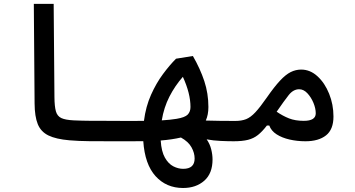

<svg xmlns="http://www.w3.org/2000/svg" viewBox="-20 -713 1798 973"><path d="M580.1 2.9Q570.3 2.9 561 2.9Q551.8 2.9 542.5 2.9Q481 2.9 430.2 2.4Q379.4 2 332 -2Q263.7 -7.8 225.3 -26.6Q187 -45.4 171.4 -84Q155.8 -122.6 155.3 -188.5L151.4 -693.4H252L255.9 -220.2Q256.3 -173.8 263.2 -149.2Q270 -124.5 290.8 -114.7Q311.5 -105 354 -103Q396.5 -101.1 441.9 -100.8Q487.3 -100.6 547.9 -100.6Q557.1 -100.6 566.9 -100.6Q576.2 -100.6 585.9 -100.6Q612.8 -100.6 612.8 -54.2Q612.8 -22.9 604 -10Q595.2 2.9 580.1 2.9Z M907.7 239.7Q822.8 239.7 768.3 179.7Q713.9 119.6 706.1 2.4Q679.2 2.9 647.9 2.9Q616.7 2.9 580.1 2.9Q564.9 2.9 558.3 -8.8Q551.8 -20.5 551.8 -56.2Q551.8 -84 561.3 -92Q570.8 -100.1 585.9 -100.1Q622.1 -100.1 652.8 -100.1Q683.1 -100.1 709.5 -100.6Q718.8 -173.3 745.4 -232.7Q772 -292 805.9 -337.6Q839.8 -383.3 872.1 -415.5L957.5 -429.2Q994.6 -364.7 1015.4 -302Q1036.1 -239.3 1036.1 -170.9Q1036.1 -131.3 1022.9 -102.1Q1090.3 -100.1 1171.9 -100.1Q1196.3 -100.1 1208.5 -93.5Q1220.7 -86.9 1220.7 -58.1Q1220.7 -18.1 1208 -7.6Q1195.3 2.9 1166 2.9Q1135.3 2.9 1097.9 1.2Q1060.5 -0.5 1027.3 -6.8Q1043.5 16.1 1050.3 43.5Q1057.1 70.8 1057.1 95.2Q1057.1 166 1015.1 202.9Q973.1 239.7 907.7 239.7ZM897 -16.1Q850.6 -5.4 794.4 -1Q797.9 54.7 815.7 85.9Q833.5 117.2 858.4 129.9Q883.3 142.6 908.2 142.6Q966.3 142.6 966.3 90.3Q966.3 62 950.4 33.4Q934.6 4.9 897 -16.1ZM799.8 -103Q842.3 -105.5 874.5 -110.8Q917 -117.7 931.2 -132.3Q945.3 -147 945.3 -170.9Q945.3 -239.7 906.7 -323.7Q866.7 -278.3 838.6 -223.4Q810.5 -168.5 799.8 -103Z M1163.1 2.9Q1149.9 2.9 1143.8 -10.3Q1137.7 -23.4 1137.7 -56.2Q1137.7 -80.6 1146.2 -90.3Q1154.8 -100.1 1171.9 -100.1Q1204.1 -100.1 1227.1 -109.1Q1250 -118.2 1273.9 -143.8Q1297.9 -169.4 1332.5 -219.2Q1370.6 -273.9 1399.2 -304.4Q1427.7 -335 1453.1 -347.7Q1478.5 -360.4 1506.3 -360.4Q1551.8 -360.4 1588.9 -326.4Q1626 -292.5 1647.9 -238Q1669.9 -183.6 1669.9 -122.6Q1669.9 -56.6 1632.1 -26.9Q1594.2 2.9 1527.8 2.9Q1485.8 2.9 1447.5 -5.9Q1409.2 -14.6 1381.8 -32.2Q1354.5 -49.8 1344.7 -76.7H1332.5Q1309.1 -46.4 1287.4 -29.1Q1265.6 -11.7 1236.8 -4.4Q1208 2.9 1163.1 2.9ZM1381.8 -147Q1413.1 -125.5 1444.8 -113Q1476.6 -100.6 1519.5 -100.6Q1580.1 -100.6 1580.1 -138.7Q1580.1 -163.6 1568.4 -191.9Q1556.6 -220.2 1537.6 -240.5Q1518.6 -260.7 1496.1 -260.7Q1466.3 -260.7 1442.9 -231Q1419.4 -201.2 1382.8 -147.9Q1382.3 -147.5 1381.8 -147Z"/></svg>

Font: CaskaydiaMono NF
Style: Regular
Weight: 400
Designer: Aaron Bell
Foundry: Saja Typeworks
Version: Version 2111.001; ttfautohint (v1.8.4);Nerd Fonts 3.1.1